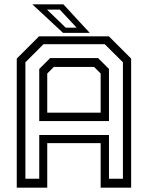

<svg xmlns="http://www.w3.org/2000/svg" viewBox="-20 -868 684 888"><path d="M57.5 0V-597L160.5 -700H483.5L586.5 -597V0H445.5V-206H198.5V0ZM97.5 -41.5H161.5V-243.5H484V-41.5H548.5V-580L464.5 -663.5H181L97.5 -580ZM198.5 -347H445.5V-528L415 -558.5H229L198.5 -528ZM161.5 -308V-549L212 -599.5H433.5L484 -549V-308ZM395 -716H271.5L129.5 -848H273ZM334.5 -740 256.5 -823.5H197.5L284 -740Z"/></svg>

Font: Tourney Thin
Style: Regular
Weight: 400
Version: Version 1.015